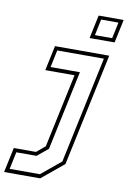

<svg xmlns="http://www.w3.org/2000/svg" viewBox="-210 -810 713 1070"><g transform="rotate(10 146.5 -275.0)"><path d="M-108.5 200 -78.5 59H47L95.5 18.5L184.5 -399H19L49 -540H356L220.5 97L95.5 200ZM-81 177.5H90L201 86L329.5 -518.5H65.5L45 -421H211L115.5 29L54 80H-60.5ZM231 -618 259 -750H400.5L372.5 -618ZM257.5 -639H355L374.5 -730.5H276.5Z"/></g></svg>

Font: Tourney ExtraLight
Style: Italic
Weight: 250
Italic angle: -12°
Version: Version 1.015